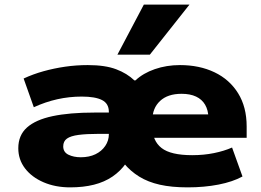

<svg xmlns="http://www.w3.org/2000/svg" viewBox="-20 -798 1127 829"><path d="M283 11Q219 11 168 -11Q117 -33 88 -71Q59 -109 59 -158Q59 -214 96.5 -247.5Q134 -281 207 -296.5Q280 -312 388 -312H480V-220H404Q353 -220 319 -215.5Q285 -211 269 -199.5Q253 -188 253 -166Q253 -141 275.5 -130Q298 -119 329 -119Q365 -119 392 -132Q419 -145 434.5 -168Q450 -191 450 -218V-315Q450 -351 420.5 -366Q391 -381 333 -381Q279 -381 227.5 -369.5Q176 -358 126 -335L82 -459Q123 -478 168 -490.5Q213 -503 261 -510Q309 -517 359 -517Q434 -517 481.5 -499Q529 -481 560 -451H565Q598 -482 648.5 -499.5Q699 -517 757 -517Q841 -517 906 -486Q971 -455 1008 -395.5Q1045 -336 1045 -252V-203H606V-304H897L880 -290Q879 -323 865.5 -346Q852 -369 826.5 -381Q801 -393 764 -393Q704 -393 671 -362Q638 -331 638 -280V-250Q638 -190 677.5 -159Q717 -128 810 -128Q860 -128 904 -137Q948 -146 982 -161L1027 -36Q985 -13 923.5 -1Q862 11 790 11Q721 11 670 -0.5Q619 -12 581 -35.5Q543 -59 515 -93H524Q500 -59 465.5 -35.5Q431 -12 385.5 -0.5Q340 11 283 11ZM487 -562 601 -778H798L627 -562Z"/></svg>

Font: Nunito Sans 7pt SemiExpanded Black
Style: Regular
Weight: 900
Width: 6
Designer: Vernon Adams
Foundry: Vernon Adams
Version: Version 3.101;gftools[0.9.27]